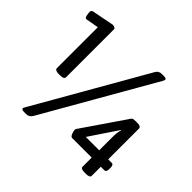

<svg xmlns="http://www.w3.org/2000/svg" viewBox="-167 -892 1084 1084"><g transform="rotate(45 375.0 -350.5)"><path d="M138 -289Q108 -289 108 -306V-632L30 -618Q21 -618 17.5 -634Q14 -650 14 -661Q14 -673 27 -676L159 -702Q166 -702 173.5 -698Q181 -694 181 -689V-306Q181 -289 150 -289ZM151 1Q132 1 132 -9Q132 -12 134 -15.5Q136 -19 138 -23L515 -681Q526 -701 551 -701H566Q587 -701 587 -691Q587 -689 585.5 -685.5Q584 -682 582 -678L206 -22Q193 1 169 1ZM633 1Q604 1 604 -15V-87H448Q438 -87 431.5 -104Q425 -121 425 -130Q425 -135 429 -141L605 -398Q609 -405 616.5 -406.5Q624 -408 634 -408H648Q677 -408 677 -391V-146H705Q720 -146 720 -121V-112Q720 -87 705 -87H677V-15Q677 1 648 1ZM498 -146H605V-254Q605 -291 613 -312L610 -313Z"/></g></svg>

Font: Asap SemiBold
Style: Regular
Weight: 600
Designer: Pablo Cosgaya
Foundry: Omnibus-Type
Version: Version 3.001; ttfautohint (v1.8.3)